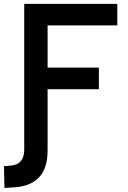

<svg xmlns="http://www.w3.org/2000/svg" viewBox="-39 -713 645 967"><path d="M-16.6 233.4 -19 124 13.2 121.1Q83 116.2 83 41V-693.4H551.8V-585H200.7V-372.6H459V-263.7H200.7V46.9Q200.7 223.1 25.4 231Z"/></svg>

Font: Cascadia Code SemiBold
Style: Regular
Weight: 600
Monospace: yes
Designer: Aaron Bell
Foundry: Saja Typeworks
Version: Version 2404.023; ttfautohint (v1.8.4)